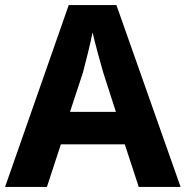

<svg xmlns="http://www.w3.org/2000/svg" viewBox="-20 -737 732 757"><path d="M527 0H692L439 -717H251L0 0H165L220 -168H472ZM387 -451 437 -296H256L307 -451C317 -489 336 -563 345 -609C354 -569 378 -481 387 -451Z"/></svg>

Font: Noto Sans Lao UI
Style: Bold
Weight: 700
Designer: Monotype Design Team
Foundry: Monotype Imaging Inc.
Version: Version 2.000